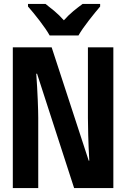

<svg xmlns="http://www.w3.org/2000/svg" viewBox="-20 -954 640 974"><path d="M378 -774Q397 -807 430.5 -850Q464 -893 488 -921V-934H399Q377 -918 352.5 -898Q328 -878 304 -851Q281 -877 256.5 -897.5Q232 -918 211 -934H122V-921Q147 -893 180.5 -849.5Q214 -806 232 -774ZM174 0V-356Q174 -386 171.5 -447.5Q169 -509 164 -580H168L356 0H555V-714H426V-356Q426 -327 427.5 -268Q429 -209 433 -139H430L242 -714H45V0Z"/></svg>

Font: Noto Sans Mono UI
Style: Bold
Weight: 700
Designer: Monotype Design team
Foundry: Monotype Imaging Inc.
Version: 1.000